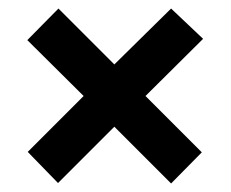

<svg xmlns="http://www.w3.org/2000/svg" viewBox="-20 -578 541 450"><path d="M45 -222 116 -149 248 -281 381 -148 453 -221 321 -353 456 -487 381 -558 248 -427 117 -558 44 -484 176 -353Z"/></svg>

Font: Noto Sans Sinhala Condensed
Style: Bold
Weight: 700
Width: 3
Designer: Jelle Bosma - Monotype Design Team
Foundry: Monotype Imaging Inc.
Version: Version 2.006